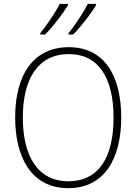

<svg xmlns="http://www.w3.org/2000/svg" viewBox="-20 -971 711 1001"><path d="M480 -943V-951H438C417 -910 371 -838 337 -798V-791H361C402 -831 457 -903 480 -943ZM334 -943V-951H292C270 -909 225 -840 190 -798V-791H215C257 -832 310 -903 334 -943ZM612 -358C612 -581 521 -725 339 -725C157 -725 59 -585 59 -359C59 -152 143 10 336 10C528 10 612 -149 612 -358ZM99 -359C99 -558 177 -689 339 -689C491 -689 572 -569 572 -358C572 -153 497 -26 336 -26C177 -26 99 -157 99 -359Z"/></svg>

Font: Noto Sans Gurmukhi UI SemiCondensed ExtraLight
Style: Regular
Weight: 200
Width: 4
Designer: Jelle Bosma - Monotype Design Team
Foundry: Monotype Imaging Inc.
Version: Version 2.004